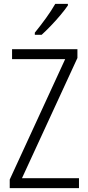

<svg xmlns="http://www.w3.org/2000/svg" viewBox="-20 -1018 452 987"><path d="M386 -51H30V-95L315 -714H42V-765H378V-720L93 -102H386ZM329 -990Q314 -968 290.5 -940Q267 -912 241 -885Q215 -858 194 -839H159V-850Q189 -887 216.5 -925Q244 -963 264 -998H329Z"/></svg>

Font: Noto Sans Tamil UI Condensed Light
Style: Regular
Weight: 300
Width: 3
Designer: Jelle Bosma - Monotype Design Team
Foundry: Monotype Imaging Inc.
Version: Version 2.004; ttfautohint (v1.8.4.7-5d5b)